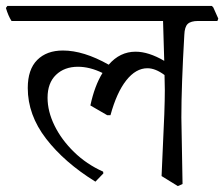

<svg xmlns="http://www.w3.org/2000/svg" viewBox="-40 -596 759 650"><path d="M696 -525H631Q606 -525 595.5 -515Q585 -505 584 -478Q574 -306 574 -198L578 27L562 34L507 0L511 -91Q518 -228 518 -291L517 -342Q486 -365 459 -365Q420 -365 387.5 -324Q355 -283 334 -206H323L266 -239Q280 -305 307 -349Q264 -370 224 -370Q178 -370 149.5 -342.5Q121 -315 121 -265Q121 -219 144.5 -171Q168 -123 210.5 -81.5Q253 -40 309 -15L310 -9L283 19Q178 -46 116 -126.5Q54 -207 54 -298Q54 -361 86 -393Q118 -425 173 -425Q243 -425 328 -377Q366 -421 419 -421Q463 -421 516 -390L512 -525H-1Q-12 -542 -20 -569L-15 -576H677L682 -571L699 -533Z"/></svg>

Font: Sahitya
Style: Regular
Weight: 400
Designer: Juan Pablo del Peral
Foundry: Juan Pablo del Peral (http://www.huertatipografica.com)
Version: Version 1.001;PS 001.000;hotconv 1.0.70;makeotf.lib2.5.58329